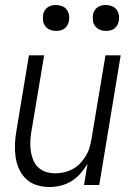

<svg xmlns="http://www.w3.org/2000/svg" viewBox="-20 -742 540 770"><path d="M179 8Q152 8 127.5 0.5Q103 -7 85 -24Q67 -41 56.5 -64Q46 -87 42.5 -112.5Q39 -138 40 -164.5Q41 -191 46 -218L96 -520H157L105 -209Q102 -189 101.5 -170Q101 -151 104 -133Q107 -115 114 -98.5Q121 -82 134 -70Q147 -58 164.5 -52.5Q182 -47 202 -47Q219 -47 237 -51Q255 -55 271.5 -64Q288 -73 301 -86.5Q314 -100 324 -116.5Q334 -133 339 -150Q344 -167 347 -185L403 -520H464L378 0H317L331 -85Q319 -65 303 -46.5Q287 -28 266.5 -15.5Q246 -3 223.5 2.5Q201 8 179 8ZM405 -618Q392 -618 381 -622.5Q370 -627 362.5 -636Q355 -645 353 -657.5Q351 -670 353 -683Q354 -691 359 -699.5Q364 -708 371.5 -713Q379 -718 387.5 -720Q396 -722 404 -722Q417 -722 428.5 -717.5Q440 -713 447 -704Q454 -695 456.5 -682.5Q459 -670 456 -657Q455 -649 450 -640.5Q445 -632 438 -627Q431 -622 422 -620Q413 -618 405 -618ZM205 -618Q192 -618 181 -622.5Q170 -627 162.5 -636Q155 -645 153 -657.5Q151 -670 153 -683Q154 -691 159 -699.5Q164 -708 171.5 -713Q179 -718 187.5 -720Q196 -722 204 -722Q217 -722 228.5 -717.5Q240 -713 247 -704Q254 -695 256.5 -682.5Q259 -670 256 -657Q255 -649 250 -640.5Q245 -632 238 -627Q231 -622 222 -620Q213 -618 205 -618Z"/></svg>

Font: Iosevka Term Curly Lt Obl
Style: Regular
Weight: 300
Italic angle: -9°
Designer: Belleve Invis
Foundry: Belleve Invis
Version: Version 32.3.0